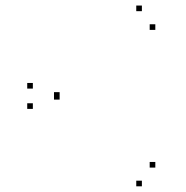

<svg xmlns="http://www.w3.org/2000/svg" viewBox="-20 -668 660 682"><path d="M96.7 -353.3V-373.3H76.7V-353.3ZM96.7 -281.2V-301.2H76.7V-281.2ZM484 -6.2V-26.2H464V-6.2ZM531.7 -72.7V-92.7H511.7V-72.7ZM191.8 -314.2V-334.2H171.8V-314.2ZM191.8 -320.7V-340.7H171.8V-320.7ZM531.7 -561.8V-581.8H511.7V-561.8ZM484 -628.3V-648.3H464V-628.3Z"/></svg>

Font: Monaspace Xenon Dots Var
Style: Regular
Weight: 400
Designer: Riley Cran and the Lettermatic Team
Version: Version 1.100 (Monaspace Xenon Dots)